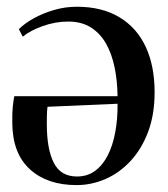

<svg xmlns="http://www.w3.org/2000/svg" viewBox="-20 -534 498 570"><path d="M207.5 15.5Q120.5 15.5 69 -31.2Q17.5 -78 16.5 -167.5Q16 -199.5 18 -218Q20 -236.5 22.5 -248.5H329Q328.5 -294 320.2 -334Q312 -374 294.8 -404.5Q277.5 -435 249.8 -452.5Q222 -470 182.5 -470Q144 -470 106.5 -456.5Q69 -443 47.5 -425L36 -447.5Q53 -464.5 80 -479.5Q107 -494.5 140 -504.2Q173 -514 208 -514Q282.5 -514 334.2 -483Q386 -452 412.5 -395.2Q439 -338.5 439 -260Q439 -194 419.8 -142.8Q400.5 -91.5 367.5 -56Q334.5 -20.5 293 -2.5Q251.5 15.5 207.5 15.5ZM208.5 -10Q239.5 -10 262.2 -26.8Q285 -43.5 300 -73Q315 -102.5 322.2 -141.8Q329.5 -181 329 -226L121 -217Q119.5 -204 119.2 -191.2Q119 -178.5 119 -166Q119 -91 139.8 -50.5Q160.5 -10 208.5 -10Z"/></svg>

Font: Merriweather 144pt
Style: Regular
Weight: 400
Version: Version 2.100